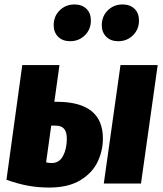

<svg xmlns="http://www.w3.org/2000/svg" viewBox="-20 -824 733 862"><path d="M442 -202Q442 -147 418 -97Q394 -47 340 -14.5Q286 18 201 18Q150 18 104.5 9.5Q59 1 9 -17L80 -532H247L224 -367H235Q442 -367 442 -202ZM688 -532 613 0H446L521 -532ZM280 -201Q280 -231 268 -245.5Q256 -260 229 -260H210L187 -95Q202 -92 212 -92Q246 -92 263 -124Q280 -156 280 -201ZM221 -711Q221 -751 248 -777.5Q275 -804 314 -804Q348 -804 368 -784.5Q388 -765 388 -732Q388 -692 361 -665.5Q334 -639 295 -639Q261 -639 241 -659Q221 -679 221 -711ZM437 -711Q437 -751 464 -777.5Q491 -804 530 -804Q564 -804 584 -784.5Q604 -765 604 -732Q604 -692 577 -665.5Q550 -639 511 -639Q477 -639 457 -659Q437 -679 437 -711Z"/></svg>

Font: Fira Sans Condensed ExtraBold
Style: Italic
Weight: 800
Width: 3
Italic angle: -8°
Designer: bBox Type GmbH & Carrois Corporate GbR & Edenspiekermann AG
Foundry: bBox Type GmbH & Carrois Corporate GbR & Edenspiekermann AG
Version: Version 4.301